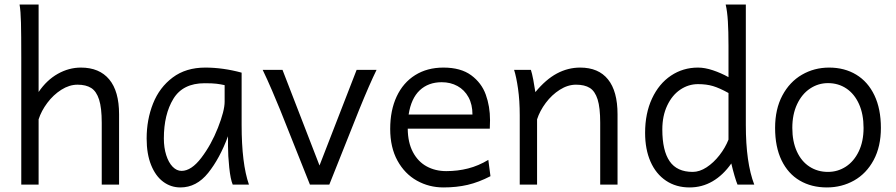

<svg xmlns="http://www.w3.org/2000/svg" viewBox="-20 -801 3889 833"><path d="M147.5 0H72.3V-551.8Q72.3 -651.4 71 -702.1Q69.8 -752.9 64.9 -781.2H147.5V-401.9Q182.6 -453.6 230.7 -480.7Q278.8 -507.8 331.1 -507.8Q411.1 -507.8 453.9 -456.5Q496.6 -405.3 496.6 -305.2V0H421.4V-268.6Q421.4 -333 409.9 -368.9Q398.4 -404.8 375.7 -419.2Q353 -433.6 316.4 -433.6Q280.8 -433.6 246.1 -411.6Q211.4 -389.6 185.3 -354.7Q159.2 -319.8 147.5 -283.2Z M969.2 -167V-210Q933.6 -113.8 883.1 -50.8Q832.5 12.2 762.7 12.2Q721.2 12.2 688 -12.5Q654.8 -37.1 635.5 -85.2Q616.2 -133.3 616.2 -200.2Q616.2 -281.7 644 -351.8Q671.9 -421.9 729.2 -464.8Q786.6 -507.8 870.6 -507.8Q947.3 -507.8 1028.3 -485.8V-258.8Q1028.3 -91.3 1060.1 0H989.7Q980 -22.5 974.6 -74.2Q969.2 -126 969.2 -167ZM867.7 -439.9Q773.4 -439.9 732.2 -372.3Q690.9 -304.7 690.9 -200.2Q690.9 -160.2 701.2 -127.9Q711.4 -95.7 729 -77.6Q746.6 -59.6 767.6 -59.6Q810.1 -59.6 853.3 -116.2Q896.5 -172.9 925.5 -246.6Q954.6 -320.3 954.6 -359.9V-431.6Q937 -435.5 919.4 -437.7Q901.9 -439.9 867.7 -439.9Z M1538.1 -324.7 1408.7 0H1324.7L1195.3 -324.7Q1182.1 -357.4 1160.4 -408Q1138.7 -458.5 1119.6 -498H1205.6L1366.2 -83L1527.3 -498H1613.8Q1584 -437.5 1538.1 -324.7Z M1749 -242.7Q1749.5 -182.6 1771.5 -141.1Q1793.5 -99.6 1831.1 -79.1Q1868.7 -58.6 1916 -58.6Q1965.8 -58.6 2010.7 -70.1Q2055.7 -81.5 2098.6 -107.4L2107.9 -36.6Q2057.1 -10.3 2009 1Q1960.9 12.2 1903.8 12.2Q1841.3 12.2 1788.6 -17.3Q1735.8 -46.9 1704.3 -104.2Q1672.9 -161.6 1672.9 -241.7Q1672.9 -322.3 1700.9 -382.3Q1729 -442.4 1781.2 -475.1Q1833.5 -507.8 1903.8 -507.8Q1979 -507.8 2024.2 -474.6Q2069.3 -441.4 2087.6 -390.4Q2106 -339.4 2106 -279.8Q2105.5 -261.2 2105 -242.7ZM2029.8 -304.2Q2029.8 -347.7 2012.5 -379.4Q1995.1 -411.1 1964.8 -427.7Q1934.6 -444.3 1896.5 -444.3Q1838.4 -444.3 1801 -409.2Q1763.7 -374 1752.9 -304.2Z M2584 -268.6Q2584 -334 2572.8 -369.6Q2561.5 -405.3 2539.1 -419.4Q2516.6 -433.6 2479 -433.6Q2443.4 -433.6 2408.7 -411.6Q2374 -389.6 2347.9 -354.7Q2321.8 -319.8 2310.1 -283.2V0H2234.9V-300.3Q2234.9 -365.2 2227.5 -416.3Q2220.2 -467.3 2210.4 -498H2283.2Q2288.1 -483.9 2293.7 -454.6Q2299.3 -425.3 2302.7 -401.4Q2348.1 -456.5 2396.2 -482.2Q2444.3 -507.8 2497.1 -507.8Q2576.7 -507.8 2617.9 -456.5Q2659.2 -405.3 2659.2 -305.2V0H2584Z M3252.4 0H3179.7Q3174.3 -12.7 3166.7 -38.6Q3159.2 -64.5 3152.8 -91.8Q3117.2 -41 3071.5 -14.4Q3025.9 12.2 2971.7 12.2Q2913.1 12.2 2869.4 -17.1Q2825.7 -46.4 2802.2 -99.9Q2778.8 -153.3 2778.8 -224.6Q2778.8 -309.1 2808.8 -373.5Q2838.9 -438 2891.1 -472.9Q2943.4 -507.8 3008.3 -507.8Q3038.1 -507.8 3073 -496.1Q3107.9 -484.4 3140.6 -466.3V-603Q3140.6 -665 3137.9 -708.5Q3135.3 -752 3128.4 -781.2H3215.8V-258.8Q3215.8 -95.2 3252.4 0ZM3008.3 -436Q2966.8 -436 2931.4 -412.1Q2896 -388.2 2874.8 -343.3Q2853.5 -298.3 2853.5 -239.3Q2853.5 -147.5 2885.3 -101.3Q2917 -55.2 2985.4 -55.2Q3015.1 -55.2 3045.7 -75.2Q3076.2 -95.2 3101.3 -127.4Q3126.5 -159.7 3140.6 -195.3V-397.5Q3102.1 -418.9 3073.5 -427.5Q3044.9 -436 3008.3 -436Z M3577.1 -507.8Q3644 -507.8 3694.8 -477.1Q3745.6 -446.3 3773.7 -387.5Q3801.8 -328.6 3801.8 -246.1Q3801.8 -165 3770.3 -106.4Q3738.8 -47.9 3685.3 -17.8Q3631.8 12.2 3567.4 12.2Q3500.5 12.2 3449.7 -17.6Q3398.9 -47.4 3370.8 -105.5Q3342.8 -163.6 3342.8 -246.1Q3342.8 -327.6 3374.3 -386.7Q3405.8 -445.8 3459.2 -476.8Q3512.7 -507.8 3577.1 -507.8ZM3572.3 -55.2Q3614.7 -55.2 3649.9 -78.1Q3685.1 -101.1 3705.8 -144.3Q3726.6 -187.5 3726.6 -246.1Q3726.6 -305.7 3706.8 -349.6Q3687 -393.6 3652.1 -417Q3617.2 -440.4 3572.3 -440.4Q3529.8 -440.4 3494.4 -416.7Q3459 -393.1 3438.2 -348.9Q3417.5 -304.7 3417.5 -246.1Q3417.5 -187 3437.3 -143.8Q3457 -100.6 3492.2 -77.9Q3527.3 -55.2 3572.3 -55.2Z"/></svg>

Font: Lesson One Light
Style: Regular
Weight: 300
Designer: But Ko, Victor Gaultney, Annie Olsen, Julie Remington, Don Collingsworth, Eric Hays, Becca Hirsbrunner
Version: Version 1.100